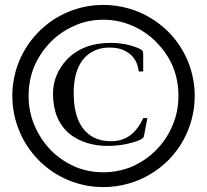

<svg xmlns="http://www.w3.org/2000/svg" viewBox="-20 -747 840 779"><path d="M431 -174Q519 -174 561 -268H578L564 -195Q562 -187 554 -183Q552 -181 537 -175Q530 -172 514 -168Q501 -164 484 -161Q452 -155 413 -155Q374 -155 333 -167Q294 -179 262 -204Q195 -261 195 -367Q195 -443 250 -504Q316 -573 428 -573Q490 -573 540 -552Q559 -544 560 -537Q561 -532 561 -523V-457H543Q536 -521 478 -545Q456 -554 422 -554Q388 -554 360 -540Q333 -527 314 -502Q279 -453 279 -371Q279 -231 361 -189Q390 -174 431 -174ZM96 -358Q96 -294 120 -238Q144 -182 185 -139Q225 -98 281 -72Q336 -48 399 -48Q461 -48 518 -72Q576 -99 614 -139Q656 -181 680 -238Q704 -294 704 -358Q704 -486 614 -576Q575 -617 518 -642Q462 -667 399 -667Q335 -667 281 -642Q226 -618 185 -576Q96 -484 96 -358ZM59 -214Q30 -283 30 -358Q30 -432 59 -502Q88 -569 138 -619Q189 -670 255 -698Q324 -727 399 -727Q474 -727 544 -698Q610 -670 662 -619Q712 -569 741 -502Q770 -432 770 -358Q770 -283 741 -214Q714 -149 662 -96Q610 -45 544 -17Q474 12 399 12Q324 12 255 -17Q189 -45 138 -96Q86 -149 59 -214Z"/></svg>

Font: Bailleul Roman
Style: Roman
Weight: 400
Version: Version 1